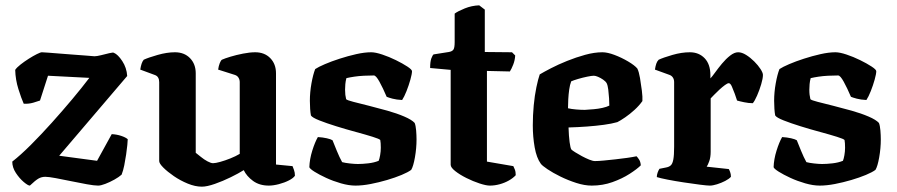

<svg xmlns="http://www.w3.org/2000/svg" viewBox="-20 -696 3365 720"><path d="M92 0Q85 0 69 -13.5Q53 -27 39.5 -47.5Q26 -68 26 -90Q58 -115 96 -153Q134 -191 174 -235.5Q214 -280 250.5 -323.5Q287 -367 315 -404L160 -412L130 -319Q122 -316 105 -311Q88 -306 69 -307Q60 -327 49 -362Q38 -397 37 -434Q43 -443 57 -454Q71 -465 87.5 -475.5Q104 -486 118 -493Q132 -500 137 -500Q142 -500 161 -498.5Q180 -497 205.5 -495Q231 -493 257 -491Q283 -489 304 -487.5Q325 -486 334 -485Q343 -485 359 -489Q375 -493 389.5 -496.5Q404 -500 407 -498Q422 -492 438.5 -467Q455 -442 457 -411L202 -112L344 -93L399 -193Q418 -192 434.5 -186.5Q451 -181 459 -174Q459 -168 457.5 -152.5Q456 -137 453 -116.5Q450 -96 446 -76Q442 -56 436 -41Q426 -32 409 -22.5Q392 -13 375 -6.5Q358 0 348 0Q334 0 306 -5Q278 -10 247 -16.5Q216 -23 189 -28Q162 -33 150 -33Q136 -33 124.5 -26.5Q113 -20 92 0Z M737 4Q712 4 684 -7.5Q656 -19 632 -35.5Q608 -52 592.5 -67.5Q577 -83 577 -92V-388Q577 -398 573 -405Q569 -412 560 -415L506 -435Q508 -448 511 -457Q514 -466 519 -472Q536 -480 571 -490Q606 -500 636 -500Q671 -500 692.5 -478Q714 -456 714 -421V-123Q722 -117 733.5 -107.5Q745 -98 758 -91Q771 -84 779 -84Q788 -84 806 -89Q824 -94 844 -102Q864 -110 879 -119V-388Q879 -397 874.5 -404.5Q870 -412 861 -415L798 -435Q800 -449 804 -459Q808 -469 812 -472Q823 -477 844.5 -483.5Q866 -490 891.5 -495Q917 -500 937 -500Q972 -500 993.5 -478Q1015 -456 1015 -421V-79L1077 -73Q1079 -68 1082.5 -58.5Q1086 -49 1086 -37Q1080 -28 1063.5 -19.5Q1047 -11 1026 -5.5Q1005 0 988 0Q953 0 929 -17.5Q905 -35 894 -58Q875 -46 845.5 -31.5Q816 -17 786 -6.5Q756 4 737 4Z M1313 0Q1288 0 1258.5 -8.5Q1229 -17 1203 -29Q1177 -41 1159.5 -52Q1142 -63 1140 -69Q1141 -99 1151 -131Q1161 -163 1172 -182Q1190 -181 1205.5 -177.5Q1221 -174 1227 -170Q1233 -155 1243 -130.5Q1253 -106 1263 -88Q1274 -85 1292 -83Q1310 -81 1322 -81Q1339 -81 1361 -83.5Q1383 -86 1400 -93Q1403 -100 1405.5 -114Q1408 -128 1408 -142Q1408 -150 1407.5 -158.5Q1407 -167 1406 -171Q1403 -175 1377.5 -183Q1352 -191 1315 -201Q1278 -211 1241 -222.5Q1204 -234 1177.5 -244.5Q1151 -255 1146 -263Q1144 -273 1143 -288.5Q1142 -304 1142 -318Q1142 -350 1148 -383.5Q1154 -417 1162 -437Q1174 -445 1198.5 -455.5Q1223 -466 1254 -476Q1285 -486 1316 -493Q1347 -500 1372 -500Q1388 -500 1413.5 -491.5Q1439 -483 1464.5 -470.5Q1490 -458 1507.5 -446.5Q1525 -435 1525 -429Q1525 -419 1519 -397.5Q1513 -376 1504.5 -354.5Q1496 -333 1488 -321Q1467 -322 1452 -326Q1437 -330 1430 -333Q1416 -366 1403 -389.5Q1390 -413 1382 -413Q1364 -413 1344.5 -412Q1325 -411 1308.5 -408.5Q1292 -406 1279 -403Q1276 -392 1275 -380.5Q1274 -369 1274 -360Q1274 -349 1275 -340.5Q1276 -332 1278 -324Q1282 -320 1305.5 -314Q1329 -308 1363 -299.5Q1397 -291 1432.5 -281Q1468 -271 1496 -259Q1524 -247 1535 -235Q1539 -225 1540.5 -207Q1542 -189 1542 -173Q1542 -140 1536 -106Q1530 -72 1522 -59Q1510 -50 1486 -40Q1462 -30 1431.5 -21Q1401 -12 1370 -6Q1339 0 1313 0Z M1817 0Q1803 0 1778.5 -8Q1754 -16 1729 -28.5Q1704 -41 1687 -54.5Q1670 -68 1670 -78V-434L1593 -441Q1593 -465 1597.5 -477Q1602 -489 1606 -492L1663 -501Q1675 -503 1680 -509.5Q1685 -516 1685 -538V-645Q1697 -654 1723 -664.5Q1749 -675 1777 -676L1798 -660V-501L1900 -500L1912 -488Q1911 -470 1904.5 -453.5Q1898 -437 1892 -428L1806 -430V-90L1905 -73Q1907 -69 1910.5 -60.5Q1914 -52 1914 -39Q1904 -28 1888 -19Q1872 -10 1853.5 -5Q1835 0 1817 0Z M2199 0Q2172 0 2141 -10Q2110 -20 2081.5 -34Q2053 -48 2033 -61.5Q2013 -75 2008 -82Q1992 -104 1985 -143.5Q1978 -183 1978 -226Q1978 -264 1981.5 -301Q1985 -338 1991.5 -369Q1998 -400 2004 -417Q2019 -426 2046 -440Q2073 -454 2106.5 -467.5Q2140 -481 2174.5 -490.5Q2209 -500 2239 -500Q2258 -500 2284.5 -490Q2311 -480 2335.5 -465.5Q2360 -451 2370 -439Q2376 -427 2380 -403.5Q2384 -380 2387 -356Q2390 -332 2389 -317Q2377 -300 2359.5 -284Q2342 -268 2324.5 -256Q2307 -244 2295 -238Q2274 -232 2244.5 -228Q2215 -224 2181 -221.5Q2147 -219 2112 -218Q2113 -186 2116 -163Q2119 -140 2123 -135Q2126 -132 2137 -125Q2148 -118 2162 -110.5Q2176 -103 2189.5 -97.5Q2203 -92 2211 -92Q2224 -92 2244.5 -94Q2265 -96 2288 -98.5Q2311 -101 2332 -104Q2353 -107 2367 -110Q2372 -105 2377 -97Q2382 -89 2383 -76Q2369 -62 2341 -44Q2313 -26 2276.5 -13Q2240 0 2199 0ZM2173 -284Q2190 -285 2207 -286.5Q2224 -288 2239.5 -291.5Q2255 -295 2265 -300Q2265 -311 2264 -327.5Q2263 -344 2261 -360Q2259 -376 2255 -384Q2251 -391 2241.5 -397.5Q2232 -404 2222.5 -408Q2213 -412 2207 -412Q2199 -412 2182 -408.5Q2165 -405 2148 -400Q2131 -395 2122 -391Q2117 -378 2114.5 -360Q2112 -342 2111 -323.5Q2110 -305 2110 -290Q2123 -287 2140.5 -285.5Q2158 -284 2173 -284Z M2642 0Q2632 0 2604.5 -3.5Q2577 -7 2544 -12Q2511 -17 2483 -22.5Q2455 -28 2443 -32Q2443 -40 2446 -48.5Q2449 -57 2453 -63L2478 -68Q2489 -70 2495.5 -76Q2502 -82 2505 -98Q2508 -114 2508 -146V-388Q2508 -398 2503.5 -405Q2499 -412 2491 -415L2436 -435Q2438 -448 2441 -457Q2444 -466 2450 -472Q2467 -480 2501.5 -490Q2536 -500 2567 -500Q2601 -500 2622.5 -477.5Q2644 -455 2644 -414V-402Q2650 -408 2661.5 -424Q2673 -440 2687.5 -457.5Q2702 -475 2718 -487.5Q2734 -500 2748 -500Q2762 -500 2778 -490Q2794 -480 2808.5 -465.5Q2823 -451 2832 -437Q2841 -423 2841 -415Q2841 -402 2834.5 -380Q2828 -358 2819 -337.5Q2810 -317 2803 -309Q2788 -309 2771 -312.5Q2754 -316 2744 -319Q2741 -329 2735.5 -344Q2730 -359 2724.5 -371.5Q2719 -384 2713 -384Q2708 -384 2698.5 -377Q2689 -370 2678 -360Q2667 -350 2658 -340.5Q2649 -331 2645 -327V-127Q2645 -106 2639.5 -91Q2634 -76 2630 -71L2713 -62Q2715 -59 2718 -51Q2721 -43 2721 -33Q2714 -25 2699.5 -17.5Q2685 -10 2669 -5Q2653 0 2642 0Z M3054 0Q3029 0 2999.5 -8.5Q2970 -17 2944 -29Q2918 -41 2900.5 -52Q2883 -63 2881 -69Q2882 -99 2892 -131Q2902 -163 2913 -182Q2931 -181 2946.5 -177.5Q2962 -174 2968 -170Q2974 -155 2984 -130.5Q2994 -106 3004 -88Q3015 -85 3033 -83Q3051 -81 3063 -81Q3080 -81 3102 -83.5Q3124 -86 3141 -93Q3144 -100 3146.5 -114Q3149 -128 3149 -142Q3149 -150 3148.5 -158.5Q3148 -167 3147 -171Q3144 -175 3118.5 -183Q3093 -191 3056 -201Q3019 -211 2982 -222.5Q2945 -234 2918.5 -244.5Q2892 -255 2887 -263Q2885 -273 2884 -288.5Q2883 -304 2883 -318Q2883 -350 2889 -383.5Q2895 -417 2903 -437Q2915 -445 2939.5 -455.5Q2964 -466 2995 -476Q3026 -486 3057 -493Q3088 -500 3113 -500Q3129 -500 3154.5 -491.5Q3180 -483 3205.5 -470.5Q3231 -458 3248.5 -446.5Q3266 -435 3266 -429Q3266 -419 3260 -397.5Q3254 -376 3245.5 -354.5Q3237 -333 3229 -321Q3208 -322 3193 -326Q3178 -330 3171 -333Q3157 -366 3144 -389.5Q3131 -413 3123 -413Q3105 -413 3085.5 -412Q3066 -411 3049.5 -408.5Q3033 -406 3020 -403Q3017 -392 3016 -380.5Q3015 -369 3015 -360Q3015 -349 3016 -340.5Q3017 -332 3019 -324Q3023 -320 3046.5 -314Q3070 -308 3104 -299.5Q3138 -291 3173.5 -281Q3209 -271 3237 -259Q3265 -247 3276 -235Q3280 -225 3281.5 -207Q3283 -189 3283 -173Q3283 -140 3277 -106Q3271 -72 3263 -59Q3251 -50 3227 -40Q3203 -30 3172.5 -21Q3142 -12 3111 -6Q3080 0 3054 0Z"/></svg>

Font: Texturina 12pt
Style: Bold
Weight: 700
Designer: Guillermo Torres Carreño
Foundry: Omnibus-Type
Version: Version 1.002